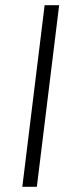

<svg xmlns="http://www.w3.org/2000/svg" viewBox="-20 -720 268 740"><path d="M152 -700H208L122 0H66Z"/></svg>

Font: Haskoy Light
Style: Italic
Weight: 300
Designer: Ertekin Erdin
Foundry: Ertekin Erdin
Version: Version 2.000; ttfautohint (v1.8.4.7-5d5b)